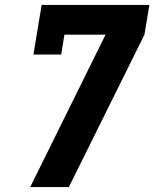

<svg xmlns="http://www.w3.org/2000/svg" viewBox="-20 -755 640 775"><path d="M102 0 406 -615H240L227 -535H115L148 -735H583L563 -615L258 0Z"/></svg>

Font: Iosevka Slab HvExObl
Style: Regular
Weight: 900
Width: 7
Italic angle: -9°
Monospace: yes
Designer: Belleve Invis
Foundry: Belleve Invis
Version: Version 11.1.1; ttfautohint (v1.8.3)